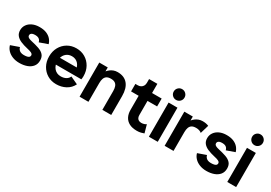

<svg xmlns="http://www.w3.org/2000/svg" viewBox="20 -1603 3486 2473"><g transform="rotate(30 1762.5 -366.5)"><path d="M254.6 -520Q193.8 -520 148.7 -499.1Q103.5 -478.3 78.6 -442.1Q53.7 -406 53.7 -360.1Q53.7 -314.5 77.9 -284.1Q102.1 -253.7 147 -234Q191.9 -214.4 254.6 -200.4Q273.4 -196.3 289.2 -191.7Q304.9 -187 316.5 -181.2Q328.1 -175.3 334.5 -167.2Q340.8 -159.2 340.8 -148.2Q340.8 -133.5 331.5 -124.1Q322.3 -114.7 303.1 -110Q283.9 -105.2 254.6 -105.2Q225.3 -105.2 205.9 -114.1Q186.5 -123 175.7 -137.7Q164.8 -152.3 160.9 -170.2L36.6 -126.5Q47.4 -86.9 77 -55.4Q106.7 -23.9 152.1 -5.9Q197.5 12.2 254.6 12.2Q316.4 12.2 365.7 -5.7Q415 -23.7 443.8 -59.3Q472.7 -95 472.7 -148.2Q472.7 -201.4 445.1 -231.7Q417.5 -262 368.3 -279.1Q319.1 -296.1 254.6 -310.3Q229.7 -315.9 214.5 -322.9Q199.2 -329.8 192.4 -338.9Q185.5 -347.9 185.5 -360.1Q185.5 -372.3 192.5 -382Q199.5 -391.6 214.7 -397.2Q230 -402.8 254.6 -402.8Q283 -402.8 300.3 -394.8Q317.6 -386.7 326.8 -373.2Q335.9 -359.6 339.6 -343L462.6 -386.5Q452.4 -423.3 426.5 -453.6Q400.6 -483.9 358.2 -502Q315.7 -520 254.6 -520Z M594.7 -307.6V-205.1H921.9L1012.7 -307.6ZM924.1 -172.9Q911.9 -141.4 880.2 -123.2Q848.6 -105 801.8 -105Q771.5 -105 746.9 -116.1Q722.4 -127.2 704.7 -147.5Q687 -167.7 677.5 -194.8Q668 -221.9 668 -253.9Q668 -286.6 677.5 -313.8Q687 -341.1 704.7 -361.1Q722.4 -381.1 747.1 -392Q771.7 -402.8 801.8 -402.8Q831.8 -402.8 856.1 -392Q880.4 -381.1 897.6 -361.1Q914.8 -341.1 924 -313.8Q933.1 -286.6 933.1 -253.9Q933.1 -240.7 929.2 -228.5Q925.3 -216.3 921.9 -205.1H1053.5Q1055.2 -217 1056.4 -229.2Q1057.6 -241.5 1057.6 -253.9Q1057.6 -331.1 1024.2 -391.1Q990.7 -451.2 933 -485.6Q875.2 -520 801.8 -520Q728.5 -520 670.7 -485.6Q612.8 -451.2 579.3 -391.1Q545.9 -331.1 545.9 -253.9Q545.9 -176.8 579.2 -116.7Q612.5 -56.6 670.5 -22.2Q728.5 12.2 801.8 12.2Q878.9 12.2 941.7 -21.7Q1004.4 -55.7 1036.4 -120.6Z M1484.4 0H1616.2V-279.3Q1616.2 -396.5 1564.1 -458.3Q1512 -520 1414.1 -520Q1380.6 -520 1353.8 -509.6Q1326.9 -499.3 1306.6 -483.3Q1286.4 -467.3 1271.5 -449.2V-507.8H1145.5V0H1277.3V-279.3Q1277.3 -319.6 1287.5 -347Q1297.6 -374.5 1320.3 -388.7Q1343 -402.8 1380.9 -402.8Q1418.7 -402.8 1441.4 -388.7Q1464.1 -374.5 1474.2 -347Q1484.4 -319.6 1484.4 -279.3Z M1720.9 -502H1685.8V-390.6H1798.6V-180.7Q1798.6 -122.3 1821 -78.9Q1843.5 -35.4 1888.7 -11.6Q1933.8 12.2 2002.2 12.2Q2034.7 12.2 2061.3 5.7Q2087.9 -0.7 2106.4 -8.3L2073.2 -127Q2062.7 -117.7 2042.4 -111.3Q2022 -105 2003.2 -105Q1979.7 -105 1963.4 -113.6Q1947 -122.3 1938.7 -139.2Q1930.4 -156 1930.4 -180.7V-390.6H2073.2V-507.8H1930.4V-644.5H1807.4V-587.9Q1807.4 -562.3 1796.5 -543Q1785.6 -523.7 1766.1 -512.8Q1746.6 -502 1720.9 -502Z M2176.3 0H2308.1V-507.8H2176.3ZM2162.1 -665Q2162.1 -631.6 2185.4 -608.3Q2208.7 -585 2242.2 -585Q2275.6 -585 2299 -608.3Q2322.3 -631.6 2322.3 -665Q2322.3 -698.5 2299 -721.8Q2275.6 -745.1 2242.2 -745.1Q2208.7 -745.1 2185.4 -721.8Q2162.1 -698.5 2162.1 -665Z M2730.2 -376 2768.1 -503.4Q2748.5 -511.7 2726.6 -515.9Q2704.6 -520 2679.2 -520Q2645.8 -520 2618.9 -509.6Q2592 -499.3 2571.8 -483.3Q2551.5 -467.3 2536.6 -449.2V-507.8H2410.6V0H2542.5V-279.3Q2542.5 -319.6 2552.6 -347Q2562.7 -374.5 2585.4 -388.7Q2608.2 -402.8 2646 -402.8Q2674.1 -402.8 2694.8 -396.1Q2715.6 -389.4 2730.2 -376Z M3036.4 -520Q2975.6 -520 2930.4 -499.1Q2885.3 -478.3 2860.4 -442.1Q2835.4 -406 2835.4 -360.1Q2835.4 -314.5 2859.6 -284.1Q2883.8 -253.7 2928.7 -234Q2973.6 -214.4 3036.4 -200.4Q3055.2 -196.3 3070.9 -191.7Q3086.7 -187 3098.3 -181.2Q3109.9 -175.3 3116.2 -167.2Q3122.6 -159.2 3122.6 -148.2Q3122.6 -133.5 3113.3 -124.1Q3104 -114.7 3084.8 -110Q3065.7 -105.2 3036.4 -105.2Q3007.1 -105.2 2987.7 -114.1Q2968.3 -123 2957.4 -137.7Q2946.5 -152.3 2942.6 -170.2L2818.4 -126.5Q2829.1 -86.9 2858.8 -55.4Q2888.4 -23.9 2933.8 -5.9Q2979.2 12.2 3036.4 12.2Q3098.1 12.2 3147.5 -5.7Q3196.8 -23.7 3225.6 -59.3Q3254.4 -95 3254.4 -148.2Q3254.4 -201.4 3226.8 -231.7Q3199.2 -262 3150 -279.1Q3100.8 -296.1 3036.4 -310.3Q3011.5 -315.9 2996.2 -322.9Q2981 -329.8 2974.1 -338.9Q2967.3 -347.9 2967.3 -360.1Q2967.3 -372.3 2974.2 -382Q2981.2 -391.6 2996.5 -397.2Q3011.7 -402.8 3036.4 -402.8Q3064.7 -402.8 3082 -394.8Q3099.4 -386.7 3108.5 -373.2Q3117.7 -359.6 3121.3 -343L3244.4 -386.5Q3234.1 -423.3 3208.3 -453.6Q3182.4 -483.9 3139.9 -502Q3097.4 -520 3036.4 -520Z M3342.3 0H3474.1V-507.8H3342.3ZM3328.1 -665Q3328.1 -631.6 3351.4 -608.3Q3374.8 -585 3408.2 -585Q3441.7 -585 3465 -608.3Q3488.3 -631.6 3488.3 -665Q3488.3 -698.5 3465 -721.8Q3441.7 -745.1 3408.2 -745.1Q3374.8 -745.1 3351.4 -721.8Q3328.1 -698.5 3328.1 -665Z"/></g></svg>

Font: Giphurs
Style: Regular
Weight: 400
Version: Version 2.010